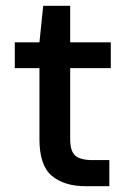

<svg xmlns="http://www.w3.org/2000/svg" viewBox="-20 -642 444 662"><path d="M275 0Q202 0 159 -35.5Q116 -71 116 -162V-407H31V-496H116L129 -622H222V-496H362V-407H222V-162Q222 -121 239.5 -105.5Q257 -90 300 -90H357V0Z"/></svg>

Font: DeepMind Sans Medium
Style: Regular
Weight: 500
Designer: Jonny Pinhorn / Modifications: Colophon Foundry
Foundry: Colophon Foundry
Version: Version 1.002; ttfautohint (v1.8.2)